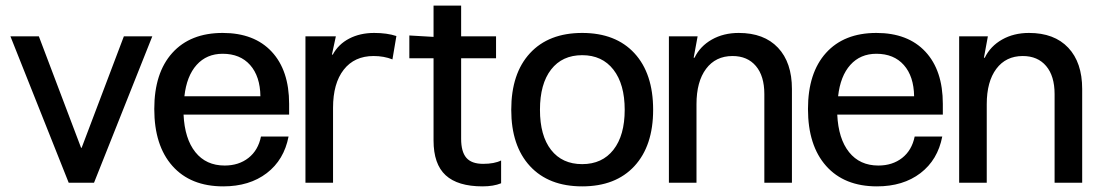

<svg xmlns="http://www.w3.org/2000/svg" viewBox="-20 -649 3898 682"><path d="M118 -520 268 -124H270L420 -520H521L314 0H224L17 -520Z M773 13Q657 13 592.5 -59.5Q528 -132 528 -262Q528 -390 592 -461Q656 -532 771 -532Q883 -532 945 -465.5Q1007 -399 1007 -280V-242H632Q636 -156 674 -108.5Q712 -61 778 -61Q828 -61 862.5 -88Q897 -115 907 -164H1005Q989 -81 927.5 -34Q866 13 773 13ZM905 -307Q904 -378 868.5 -418Q833 -458 771 -458Q714 -458 678.5 -418.5Q643 -379 635 -307Z M1065 0V-520H1173L1159 -455H1162Q1182 -492 1220.5 -512Q1259 -532 1309 -532Q1355 -532 1388 -521L1374 -438Q1344 -450 1307 -450Q1239 -450 1201 -401.5Q1163 -353 1163 -266V0Z M1520 -442H1434V-523L1520 -518V-629H1618V-520H1742V-442H1618V-156Q1618 -110 1636.5 -88.5Q1655 -67 1696 -67Q1736 -67 1760 -79V2Q1733 13 1694 13Q1606 13 1563 -26.5Q1520 -66 1520 -150Z M2300 -259Q2300 -131 2233.5 -59Q2167 13 2048 13Q1929 13 1862.5 -59Q1796 -131 1796 -259Q1796 -388 1862.5 -460Q1929 -532 2048 -532Q2167 -532 2233.5 -460Q2300 -388 2300 -259ZM2048 -66Q2119 -66 2159 -117Q2199 -168 2199 -259Q2199 -350 2159 -401.5Q2119 -453 2048 -453Q1977 -453 1937.5 -402Q1898 -351 1898 -259Q1898 -167 1937.5 -116.5Q1977 -66 2048 -66Z M2356 0V-520H2458L2444 -444H2447Q2467 -485 2508.5 -508.5Q2550 -532 2604 -532Q2694 -532 2743.5 -479.5Q2793 -427 2793 -333V0H2695V-315Q2695 -379 2665 -414.5Q2635 -450 2582 -450Q2522 -450 2488 -404.5Q2454 -359 2454 -279V0Z M3095 13Q2979 13 2914.5 -59.5Q2850 -132 2850 -262Q2850 -390 2914 -461Q2978 -532 3093 -532Q3205 -532 3267 -465.5Q3329 -399 3329 -280V-242H2954Q2958 -156 2996 -108.5Q3034 -61 3100 -61Q3150 -61 3184.5 -88Q3219 -115 3229 -164H3327Q3311 -81 3249.5 -34Q3188 13 3095 13ZM3227 -307Q3226 -378 3190.5 -418Q3155 -458 3093 -458Q3036 -458 3000.5 -418.5Q2965 -379 2957 -307Z M3387 0V-520H3489L3475 -444H3478Q3498 -485 3539.5 -508.5Q3581 -532 3635 -532Q3725 -532 3774.5 -479.5Q3824 -427 3824 -333V0H3726V-315Q3726 -379 3696 -414.5Q3666 -450 3613 -450Q3553 -450 3519 -404.5Q3485 -359 3485 -279V0Z"/></svg>

Font: Non Bureau
Style: Regular
Weight: 400
Designer: Jona Saucedo
Foundry: Non Foundry
Version: Version 1.000; ttfautohint (v1.8.4)